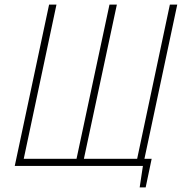

<svg xmlns="http://www.w3.org/2000/svg" viewBox="-20 -720 789 833"><path d="M591 -31 585 0H600L586 93H612L638 -31ZM717 -700 575 -31H344L487 -700H455L312 -31H83L225 -700H193L44 0H600L749 -700Z"/></svg>

Font: Advent Pro ExtraLight
Style: Italic
Weight: 250
Italic angle: -12°
Version: Version 3.000